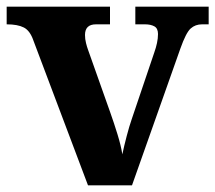

<svg xmlns="http://www.w3.org/2000/svg" viewBox="-20 -556 646 576"><path d="M80 -435Q70 -464 51.5 -473.5Q33 -483 0 -483V-536H310V-483H268Q235 -483 235 -451Q235 -439 238 -427Q241 -415 244 -407L311 -218Q322 -187 332.5 -153Q343 -119 347 -93Q352 -117 360 -147.5Q368 -178 375 -198L443 -399Q448 -413 451 -427Q454 -441 454 -454Q454 -471 443 -477Q432 -483 415 -483H386V-536H606V-483H586Q566 -483 552 -470.5Q538 -458 521 -410L376 0H244Z"/></svg>

Font: Noto Serif Yezidi
Style: Bold
Weight: 700
Designer: Dalton Maag Ltd
Foundry: Dalton Maag Ltd
Version: Version 1.001; ttfautohint (v1.8.4.7-5d5b)